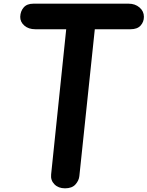

<svg xmlns="http://www.w3.org/2000/svg" viewBox="-20 -1024 802 1044"><path d="M333.5 0Q297.5 0 276 -21.8Q254.5 -43.5 258 -75.5L340 -865H172Q135 -865 112.2 -885Q89.5 -905 90 -932.5Q91 -963 108.8 -983.5Q126.5 -1004 161.5 -1004H679.5Q714.5 -1004 738.5 -983.5Q762.5 -963 762.5 -932.5Q762.5 -905 744.5 -885Q726.5 -865 689.5 -865H495.5L411.5 -66.5Q409 -42 390.2 -21Q371.5 0 333.5 0Z"/></svg>

Font: Edu NSW ACT Hand Pre
Style: Regular
Weight: 400
Designer: Tina and Corey Anderson, Eben Sorkin, Mirko Velimirovic
Foundry: Sorkin Type Co.
Version: Version 2.000